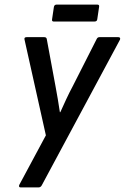

<svg xmlns="http://www.w3.org/2000/svg" viewBox="-20 -817 544 837"><path d="M70 0Q65 0 63.5 -3Q62 -6 64 -11L180 -227L87 -644Q84 -655 96 -655H173Q183 -655 184 -646L222 -441Q227 -413 232 -385Q237 -357 241 -328H243Q256 -357 269 -385Q282 -413 297 -441L401 -646Q405 -655 413 -655H496Q501 -655 503 -652Q505 -649 503 -644L162 -9Q157 0 148 0ZM215 -723Q205 -723 207 -733L215 -787Q217 -797 227 -797H404Q414 -797 412 -787L404 -733Q403 -723 391 -723Z"/></svg>

Font: Sofia Sans Condensed SemiBold
Style: Italic
Weight: 600
Italic angle: -9°
Version: Version 4.100